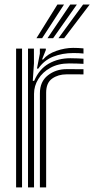

<svg xmlns="http://www.w3.org/2000/svg" viewBox="-20 -810 408 830"><path d="M101.1 0V-600H126.6L126.8 -536.4L121.7 -460.5H127.8Q149.2 -511.1 190.4 -534.7Q231.7 -558.3 284 -558.3Q297.5 -558.3 316.2 -557.6Q334.8 -556.9 340.9 -556.2V-534Q332.8 -534.7 313.1 -535.2Q293.4 -535.8 278.7 -535.8Q232.2 -535.8 198.1 -517Q164 -498.3 145.6 -468.3Q127.1 -438.4 127.1 -404.4V0ZM49.6 0V-600H75.3V0ZM152.5 0V-406.7Q152.5 -457.4 186.9 -484.2Q221.2 -511.1 267.4 -511.1Q284.4 -511.1 305.1 -511Q325.9 -511 340.9 -510.9V-488.4Q326.1 -488.7 304.6 -488.7Q283.1 -488.6 267.3 -488.6Q231.6 -488.6 205.5 -470.3Q179.5 -452 179.5 -409.3V0ZM139.7 -513.3 152.3 -578.1V-600H177.9L178.3 -594.3L161.7 -552.8H166.4Q186.2 -577.1 223.6 -590.1Q261.1 -603 296.1 -603Q304.5 -603 318.2 -602.5Q332 -601.9 340.9 -600.8V-578.6Q333.6 -579.6 320.7 -580.2Q307.9 -580.7 297.5 -580.7Q249.4 -580.7 209.8 -565Q170.2 -549.4 145.5 -513.3ZM137.7 -645 228.1 -790.3H256.7L162.2 -645ZM232.8 -645 339.1 -790.3H367.6L257.3 -645ZM185.4 -645 283.6 -790.3H312.2L209.7 -645Z"/></svg>

Font: Big Shoulders Inline Text SC Thin
Style: Regular
Weight: 100
Designer: Patric King
Foundry: XO Type Co
Version: Version 2.002